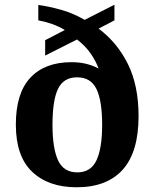

<svg xmlns="http://www.w3.org/2000/svg" viewBox="-20 -782 654 812"><path d="M304 10Q185 10 116 -55.5Q47 -121 47 -255Q47 -388 108.5 -453.5Q170 -519 282 -519Q319 -519 348.5 -511Q378 -503 397 -492Q386 -523 363.5 -555.5Q341 -588 306 -615L171 -547V-612L254 -655Q230 -670 200 -680.5Q170 -691 142 -696V-761Q187 -755 238.5 -740.5Q290 -726 338 -698L464 -762V-696L397 -661Q476 -602 521 -511Q566 -420 566 -291Q566 -139 499 -64.5Q432 10 304 10ZM307 -53Q364 -53 388 -104Q412 -155 412 -254Q412 -356 388 -405.5Q364 -455 306 -455Q249 -455 225.5 -406.5Q202 -358 202 -254Q202 -155 225.5 -104Q249 -53 307 -53Z"/></svg>

Font: Noto Serif
Style: Bold
Weight: 700
Designer: Monotype Design Team
Foundry: Monotype Imaging Inc.
Version: Version 2.014